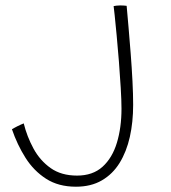

<svg xmlns="http://www.w3.org/2000/svg" viewBox="-20 -679 629 708"><path d="M260 9.5Q195.5 9.5 150 -19.8Q104.5 -49 74 -97.2Q43.5 -145.5 24 -202.5Q28.5 -205 33.8 -208Q39 -211 44.8 -213.8Q50.5 -216.5 56.2 -219.2Q62 -222 67.5 -224Q79.5 -175.5 103.5 -131.2Q127.5 -87 166.8 -59.2Q206 -31.5 264 -31.5Q322 -31.5 358 -64Q394 -96.5 411 -152.5Q428 -208.5 428 -278Q428 -309 425.2 -355.2Q422.5 -401.5 418.5 -452.2Q414.5 -503 410.2 -548.2Q406 -593.5 402.8 -623.2Q399.5 -653 399 -656.5Q403 -657.5 409.8 -658.2Q416.5 -659 423.5 -659Q430.5 -659 437.2 -658.5Q444 -658 447 -657.5Q450 -624.5 454 -578.2Q458 -532 462 -480.5Q466 -429 468.5 -380Q471 -331 471 -292.5Q471 -229 458.8 -174.2Q446.5 -119.5 421 -78.2Q395.5 -37 355.5 -13.8Q315.5 9.5 260 9.5Z"/></svg>

Font: Grandstander Thin Thin
Style: Regular
Weight: 250
Version: Version 1.200